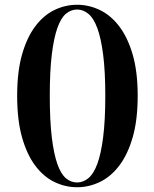

<svg xmlns="http://www.w3.org/2000/svg" viewBox="-20 -777 648 806"><path d="M52 -375Q52 -476 72.5 -548Q93 -620 128 -666.5Q163 -713 208.5 -735Q254 -757 304 -757Q353 -757 399 -735Q445 -713 480.5 -666.5Q516 -620 537 -548Q558 -476 558 -375Q558 -273 537 -200.5Q516 -128 480.5 -81.5Q445 -35 399 -13Q353 9 304 9Q254 9 208.5 -13Q163 -35 128 -81.5Q93 -128 72.5 -200.5Q52 -273 52 -375ZM304 -737Q278 -737 257 -719.5Q236 -702 221 -660Q206 -618 197.5 -548.5Q189 -479 189 -375Q189 -270 197.5 -200Q206 -130 221 -88Q236 -46 257 -28.5Q278 -11 304 -11Q329 -11 351 -29Q373 -47 388.5 -89Q404 -131 413 -201Q422 -271 422 -375Q422 -478 413 -547.5Q404 -617 388.5 -659Q373 -701 351 -719Q329 -737 304 -737Z"/></svg>

Font: XinYuGongZhangJiaSongA
Style: Regular
Weight: 900
Designer: XinYuGong
Foundry: Adobe Systems Incorporated
Version: Version 1.00